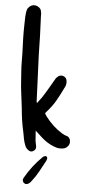

<svg xmlns="http://www.w3.org/2000/svg" viewBox="-65 -856 522 1090"><g transform="rotate(5 196.0 -311.0)"><path d="M150 -268Q156 -276 161.5 -284Q167 -292 173 -299Q191 -326 207 -354Q223 -382 239 -409Q242 -416 247.5 -421Q253 -426 258 -430Q274 -438 288.5 -430.5Q303 -423 305 -406Q307 -386 300 -373Q281 -333 260 -295.5Q239 -258 210 -226Q200 -215 200 -212.5Q200 -210 209 -197Q229 -170 253 -147.5Q277 -125 306 -107Q311 -105 315 -102.5Q319 -100 324 -98Q352 -93 354 -67Q356 -54 348.5 -42.5Q341 -31 330 -26Q319 -22 307.5 -21.5Q296 -21 285 -23Q243 -35 210 -61Q196 -72 182.5 -85Q169 -98 155 -110Q156 -96 157 -82Q158 -68 159 -53Q161 -46 162 -38Q163 -30 165 -23Q168 -3 153 5Q139 16 123 4Q110 -5 104 -20Q97 -37 93 -56Q89 -75 86 -94Q78 -128 73 -162.5Q68 -197 65 -232Q61 -270 55.5 -308.5Q50 -347 48 -385Q46 -413 44 -441Q42 -469 42 -497Q42 -540 40 -583.5Q38 -627 38 -670Q39 -697 39 -723Q39 -749 42 -775Q44 -783 45.5 -789Q47 -795 51 -800Q68 -822 93 -818Q106 -815 115.5 -806.5Q125 -798 126 -784Q128 -778 128 -772.5Q128 -767 128 -760Q131 -705 132.5 -650Q134 -595 135 -539Q137 -473 140.5 -406.5Q144 -340 146 -274Q146 -269 150 -268ZM128 197Q117 196 111 188Q105 180 107 170Q108 168 109 166.5Q110 165 110 163Q130 128 154 96.5Q178 65 207 37Q212 32 216 31Q223 27 228.5 30.5Q234 34 234 41Q233 45 232.5 48Q232 51 230 55Q213 86 196 117.5Q179 149 156 178Q151 185 144 190.5Q137 196 128 197Z"/></g></svg>

Font: Delicious Handrawn
Style: Regular
Weight: 400
Designer: Agung Rohmat
Foundry: Agung Rohmat
Version: Version 1.002; ttfautohint (v1.8.4.7-5d5b);gftools[0.9.27]